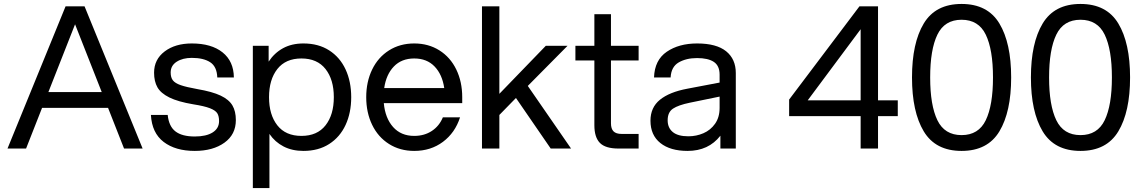

<svg xmlns="http://www.w3.org/2000/svg" viewBox="-20 -752 5791 972"><path d="M527 -206H193L112 0H18L312 -720H408L702 0H608ZM495 -286 360 -629 225 -286Z M744 -170H829Q835 -112 868.5 -86.5Q902 -61 966 -61Q1024 -61 1056.5 -81.5Q1089 -102 1089 -139Q1089 -164 1080 -178.5Q1071 -193 1043 -204Q1015 -215 958 -224Q881 -237 837.5 -258.5Q794 -280 777 -310Q760 -340 760 -384Q760 -451 813.5 -491.5Q867 -532 951 -532Q1050 -532 1106.5 -487Q1163 -442 1164 -360H1080Q1078 -415 1044 -437Q1010 -459 951 -459Q905 -459 874.5 -439.5Q844 -420 844 -385Q844 -360 855 -345.5Q866 -331 894.5 -321Q923 -311 979 -301Q1055 -288 1097 -268Q1139 -248 1156.5 -218.5Q1174 -189 1174 -144Q1174 -71 1116 -29.5Q1058 12 966 12Q868 12 808.5 -33.5Q749 -79 744 -170Z M1340 -520V-440Q1369 -484 1413 -508Q1457 -532 1516 -532Q1592 -532 1646.5 -497Q1701 -462 1729.5 -400.5Q1758 -339 1758 -260Q1758 -181 1729.5 -119.5Q1701 -58 1646.5 -23Q1592 12 1516 12Q1459 12 1415.5 -10.5Q1372 -33 1344 -74V200H1260V-520ZM1506 -64Q1586 -64 1628 -117.5Q1670 -171 1670 -260Q1670 -349 1628 -402.5Q1586 -456 1506 -456Q1426 -456 1384 -402.5Q1342 -349 1342 -260Q1342 -171 1384 -117.5Q1426 -64 1506 -64Z M1834 -260Q1834 -338 1864 -400Q1894 -462 1949.5 -497Q2005 -532 2077 -532Q2149 -532 2204.5 -497Q2260 -462 2290 -400Q2320 -338 2320 -260V-230H1923Q1930 -154 1970 -109Q2010 -64 2077 -64Q2128 -64 2166 -89Q2204 -114 2222 -158H2309Q2284 -80 2222.5 -34Q2161 12 2077 12Q2005 12 1949.5 -23Q1894 -58 1864 -120Q1834 -182 1834 -260ZM2229 -306Q2219 -375 2180 -415.5Q2141 -456 2077 -456Q2013 -456 1974 -415.5Q1935 -375 1925 -306Z M2420 -720H2508V-277L2743 -520H2853L2652 -317L2871 0H2768L2592 -256L2508 -170V0H2420Z M3073 -680V-520H3213V-446H3073V-128Q3073 -100 3086 -87Q3099 -74 3127 -74H3213V0H3111Q3045 0 3017 -28.5Q2989 -57 2989 -118V-446H2893V-520H2989V-680Z M3627 -65Q3567 12 3461 12Q3373 12 3323 -28Q3273 -68 3273 -141Q3273 -208 3321 -247Q3369 -286 3460 -303L3623 -334V-374Q3623 -419 3594 -438.5Q3565 -458 3509 -458Q3454 -458 3416 -436Q3378 -414 3375 -360H3291Q3294 -448 3355.5 -490Q3417 -532 3509 -532Q3607 -532 3656 -492.5Q3705 -453 3705 -382V0H3627ZM3465 -62Q3505 -62 3541 -77.5Q3577 -93 3600 -125.5Q3623 -158 3623 -206V-263L3472 -232Q3414 -220 3387 -202Q3360 -184 3360 -143Q3360 -105 3386 -83.5Q3412 -62 3465 -62Z M3975 -248 4331 -720H4425V-244H4525V-164H4425V0H4337V-164H3975ZM4337 -244V-604L4069 -244Z M4597 -360Q4597 -534 4656.5 -633Q4716 -732 4848 -732Q4980 -732 5039.5 -633Q5099 -534 5099 -360Q5099 -186 5039.5 -87Q4980 12 4848 12Q4716 12 4656.5 -87Q4597 -186 4597 -360ZM4848 -68Q4934 -68 4970.5 -143.5Q5007 -219 5007 -360Q5007 -501 4970.5 -576.5Q4934 -652 4848 -652Q4762 -652 4725.5 -576.5Q4689 -501 4689 -360Q4689 -219 4725.5 -143.5Q4762 -68 4848 -68Z M5199 -360Q5199 -534 5258.5 -633Q5318 -732 5450 -732Q5582 -732 5641.5 -633Q5701 -534 5701 -360Q5701 -186 5641.5 -87Q5582 12 5450 12Q5318 12 5258.5 -87Q5199 -186 5199 -360ZM5450 -68Q5536 -68 5572.5 -143.5Q5609 -219 5609 -360Q5609 -501 5572.5 -576.5Q5536 -652 5450 -652Q5364 -652 5327.5 -576.5Q5291 -501 5291 -360Q5291 -219 5327.5 -143.5Q5364 -68 5450 -68Z"/></svg>

Font: Aspekta 400
Style: Regular
Weight: 400
Designer: Ivo Dolenc
Version: Version 2.000